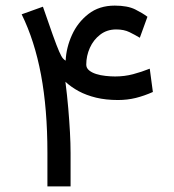

<svg xmlns="http://www.w3.org/2000/svg" viewBox="-20 -668 623 688"><path d="M133.8 -644 57.6 -616.7Q104 -522.5 127 -399.9Q149.9 -277.3 149.9 -121.1V0H232.9V-119.6Q232.9 -153.8 230.7 -194.1Q228.5 -234.4 224.6 -280Q220.7 -325.7 214.4 -375Q234.9 -356 262 -341.3Q289.1 -326.7 324.2 -318.1Q359.4 -309.6 402.8 -309.6Q436.5 -309.6 466.8 -317.1Q497.1 -324.7 527.8 -338.4L516.6 -421.9Q487.3 -410.2 456.8 -402.1Q426.3 -394 392.6 -394Q376.5 -394 358.4 -396Q340.3 -397.9 324.7 -402.8Q309.1 -407.7 299.1 -416Q289.1 -424.3 289.1 -436.5Q289.1 -467.8 302 -496.6Q314.9 -525.4 339.1 -543.9Q363.3 -562.5 396.5 -562.5Q424.3 -562.5 444.1 -552.7Q463.9 -543 481 -532.7L508.3 -607.9Q491.7 -620.6 464.4 -634.3Q437 -647.9 391.1 -647.9Q335.4 -647.9 296.9 -617.9Q258.3 -587.9 237.8 -542.5Q217.3 -497.1 215.3 -450.7Q210.4 -453.1 205.3 -459Q200.2 -464.8 191.9 -483.6Q183.6 -502.4 168.9 -543.5Z"/></svg>

Font: Vazir Variable Regular
Style: Regular
Weight: 400
Designer: Saber Rastikerdar
Foundry: Saber Rastikerdar
Version: Version 30.1.0